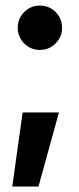

<svg xmlns="http://www.w3.org/2000/svg" viewBox="-20 -518 283 687"><path d="M23.9 149.4 61 -115.7H190.9L117.7 149.4ZM122.6 -339.4Q89.8 -339.4 66.7 -362.5Q43.5 -385.7 43.5 -418.5Q43.5 -451.7 66.7 -474.9Q89.8 -498 122.6 -498Q155.8 -498 179 -474.9Q202.1 -451.7 202.1 -418.5Q202.1 -385.7 179 -362.5Q155.8 -339.4 122.6 -339.4Z"/></svg>

Font: Inter Cardless Display
Style: Bold
Weight: 700
Designer: Rasmus Andersson
Foundry: rsms
Version: Version 4.001;git-9221beed3